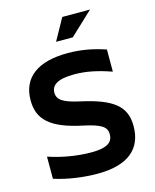

<svg xmlns="http://www.w3.org/2000/svg" viewBox="-129 -967 859 1063"><g transform="rotate(-15 300.0 -435.5)"><path d="M524 -515V-642C453 -666 385 -679 308 -679C137 -679 43 -610 43 -479C43 -371 105 -307 289 -269C385 -248 418 -229 418 -185C418 -142 390 -114 295 -114C209 -114 120 -131 50 -155V-28C129 -3 216 9 298 9C472 9 557 -64 557 -195C557 -308 489 -363 306 -403C214 -423 181 -445 181 -486C181 -529 217 -556 313 -556C380 -556 444 -543 524 -515ZM263 -756H359L491 -880H332Z"/></g></svg>

Font: LT Wave Mono Bold
Style: Regular
Weight: 700
Designer: Daniel Lyons
Version: Version 2.5 (Glyphs App)